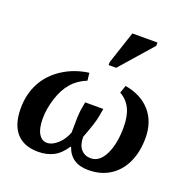

<svg xmlns="http://www.w3.org/2000/svg" viewBox="-132 -865 986 1001"><g transform="rotate(20 361.5 -364.0)"><path d="M426.8 -316.4 418.9 -271.5Q413.1 -235.8 377.9 -144.5Q377.9 -98.6 398.4 -75.4Q418.9 -52.2 452.1 -52.2Q501 -52.2 530 -111.3Q559.1 -170.4 559.1 -263.2Q559.1 -324.7 539.8 -364.5Q520.5 -404.3 480.5 -426.8L495.1 -468.8Q585 -453.6 635.3 -396Q685.5 -338.4 685.5 -249Q685.5 -172.9 658.7 -114Q631.8 -55.2 581.1 -22.7Q530.3 9.8 461.4 9.8Q364.3 9.8 336.4 -73.7H334Q303.7 -27.3 266.8 -8.8Q230 9.8 183.1 9.8Q104 9.8 62.5 -36.6Q21 -83 21 -173.3Q21 -250.5 53.5 -312.7Q85.9 -375 149.7 -416.5Q213.4 -458 293.9 -468.8L298.8 -426.8Q248.5 -406.7 216.1 -369.1Q183.6 -331.5 165.3 -272.9Q147 -214.4 147 -161.6Q147 -106.9 164.3 -78.4Q181.6 -49.8 209.5 -49.8Q238.8 -49.8 268.6 -76.7Q298.3 -103.5 313.5 -144.5Q313.5 -242.2 318.4 -271.5L326.2 -316.4ZM374.5 -541V-557.1L434.6 -738.3H573.7V-720.2L416.5 -541Z"/></g></svg>

Font: Liberation Serif
Style: Bold Italic
Weight: 700
Italic angle: -16.333°
Designer: Steve Matteson
Foundry: Ascender Corporation
Version: Version 2.1.5